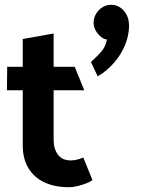

<svg xmlns="http://www.w3.org/2000/svg" viewBox="-20 -762 589 802"><path d="M444 -742Q424 -742 407 -731Q390 -720 380.5 -703Q371 -686 371 -667Q371 -650 380 -634Q389 -618 402.5 -607.5Q416 -597 427 -597Q420 -565 402.5 -545.5Q385 -526 360 -503L388 -443Q426 -465 456.5 -500Q487 -535 503 -575.5Q519 -616 519 -654Q519 -693 497 -717.5Q475 -742 444 -742ZM292 -483H204V-622L75 -599V-483H10L9 -385H75V-155Q75 -99 98.5 -60Q122 -21 165 -0.5Q208 20 268 20Q284 20 303 15.5Q322 11 339 4.5Q356 -2 366 -10L328 -104Q314 -98 301 -95Q288 -92 275 -92Q240 -92 222 -116Q204 -140 204 -178V-385H332Z"/></svg>

Font: Catamaran
Style: Bold
Weight: 700
Designer: Pria Ravichandran
Version: Version 2.000